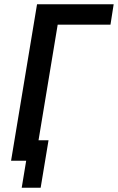

<svg xmlns="http://www.w3.org/2000/svg" viewBox="-20 -755 554 902"><path d="M82 127 103 0H32L154 -735H514L499 -639H251L161 -96H208L171 127Z"/></svg>

Font: Iosevka Curly Oblique
Style: Bold
Weight: 700
Italic angle: -9°
Monospace: yes
Designer: Belleve Invis
Foundry: Belleve Invis
Version: Version 11.1.0; ttfautohint (v1.8.3)